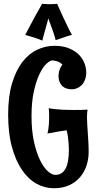

<svg xmlns="http://www.w3.org/2000/svg" viewBox="-20 -959 513 1011"><path d="M446.8 -158.2Q446.8 -122.1 435.8 -87.9Q424.8 -53.7 402.1 -26.9Q379.4 0 345 16.1Q310.5 32.2 263.2 32.2Q215.3 32.2 171.9 8.1Q128.4 -16.1 95.5 -64.5Q62.5 -112.8 42.7 -185.3Q22.9 -257.8 22.9 -355Q22.9 -452.1 43.7 -521Q64.5 -589.8 98.6 -633.5Q132.8 -677.2 176.5 -697.5Q220.2 -717.8 266.1 -717.8Q312 -717.8 344 -704.3Q376 -690.9 396 -670.4Q416 -649.9 425 -625.2Q434.1 -600.6 434.1 -578.1Q434.1 -555.7 427.5 -538.8Q420.9 -522 410.2 -511Q399.4 -500 386 -494.4Q372.6 -488.8 358.9 -488.8Q345.7 -488.8 332.8 -492.2Q319.8 -495.6 310.1 -504.2Q300.3 -512.7 294.2 -526.6Q288.1 -540.5 288.1 -561Q288.6 -571.3 290.5 -581.1Q292.5 -589.4 296.6 -599.4Q300.8 -609.4 309.1 -618.2Q301.8 -626.5 293 -630.9Q284.2 -635.3 275.9 -637.7Q266.6 -640.1 256.8 -641.1Q244.1 -641.1 225.3 -624Q206.5 -606.9 189 -571Q171.4 -535.2 158.7 -479.7Q146 -424.3 146 -348.1Q146 -271.5 158.7 -213.6Q171.4 -155.8 190.4 -116.7Q209.5 -77.6 231.2 -57.9Q252.9 -38.1 271 -38.1Q307.1 -38.1 325 -70.8Q342.8 -103.5 342.8 -171.9Q342.8 -187.5 341.3 -204.6Q340.3 -218.8 337.9 -236.8Q335.4 -254.9 331.1 -272.9Q314 -270.5 288.6 -266.6Q263.2 -262.7 230 -255.9Q235.4 -277.8 237.1 -301Q238.8 -324.2 238.8 -344.2Q238.8 -354 238.5 -362.3Q238.3 -370.6 237.8 -376.5Q237.3 -383.3 236.8 -389.2Q251.5 -386.2 271 -384.3Q287.6 -382.3 311.8 -381.1Q335.9 -379.9 367.2 -379.9Q383.8 -379.9 402.1 -380.1Q420.4 -380.4 440.9 -381.8Q438 -361.3 438 -339.8Q438 -321.3 439.5 -300.8Q440.9 -280.3 442.4 -257.8Q443.8 -235.4 445.3 -210.7Q446.8 -186 446.8 -158.2ZM358.9 -775.9Q344.7 -772 334 -768.3Q323.2 -764.6 313.2 -761.2Q303.2 -757.8 293.7 -754.4Q284.2 -751 272.9 -748Q268.6 -766.1 262.2 -785.2Q255.9 -804.2 249.8 -820.3Q243.7 -836.4 239.3 -847.9Q234.9 -859.4 234.9 -863.3Q228 -839.4 222.2 -816.9Q216.8 -797.9 211.4 -777.8Q206.1 -757.8 202.6 -745.1Q190.9 -750.5 180.2 -754.4Q169.4 -758.3 158.7 -761.7Q147.9 -765.1 136.7 -768.1Q125.5 -771 112.8 -774.9Q125.5 -799.8 140.6 -828.1Q155.8 -856.4 169.4 -881.3Q185.5 -910.2 201.7 -939Q212.4 -938 222.2 -937.5Q231.9 -937 240.7 -937Q249 -937 256.6 -937.3Q264.2 -937.5 269.5 -938Q275.9 -938.5 280.8 -939Q295.9 -904.3 310.5 -873Q316.9 -859.9 323.5 -845.9Q330.1 -832 336.2 -819.1Q342.3 -806.2 348.1 -794.9Q354 -783.7 358.9 -775.9Z"/></svg>

Font: Rum Raisin
Style: Regular
Weight: 400
Designer: Astigmatic (AOETI)
Foundry: Astigmatic (AOETI)
Version: Version 1.000